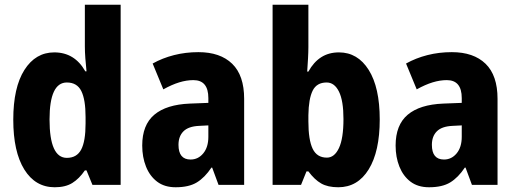

<svg xmlns="http://www.w3.org/2000/svg" viewBox="-20 -780 2178 810"><path d="M211 10Q129 10 82.5 -65Q36 -140 36 -275Q36 -411 83 -485Q130 -559 209 -559Q295 -559 340 -479H345Q342 -508 340 -534.5Q338 -561 338 -584V-760H489V0H370L345 -61H338Q314 -26 285 -8Q256 10 211 10ZM262 -114Q304 -114 322.5 -149Q341 -184 341 -259V-286Q341 -360 323 -396Q305 -432 262 -432Q189 -432 189 -276Q189 -114 262 -114Z M817 -560Q909 -560 959.5 -511Q1010 -462 1010 -363V0H902L875 -73H872Q844 -31 810.5 -10.5Q777 10 721 10Q674 10 643 -13.5Q612 -37 596 -77Q580 -117 580 -166Q580 -253 631 -296Q682 -339 781 -343L859 -346V-366Q859 -442 796 -442Q767 -442 736 -432.5Q705 -423 669 -403L624 -512Q665 -535 714 -547.5Q763 -560 817 -560ZM820 -249Q775 -247 754 -226Q733 -205 733 -169Q733 -107 784 -107Q816 -107 837.5 -133Q859 -159 859 -203V-251Z M1281 -581Q1281 -561 1279.5 -534Q1278 -507 1276 -478H1281Q1303 -518 1335 -538.5Q1367 -559 1410 -559Q1489 -559 1535.5 -485Q1582 -411 1582 -276Q1582 -141 1535.5 -65.5Q1489 10 1407 10Q1363 10 1335 -6Q1307 -22 1281 -57H1273L1250 0H1130V-760H1281ZM1358 -432Q1316 -432 1299 -397.5Q1282 -363 1281 -294V-268Q1281 -190 1299 -152.5Q1317 -115 1359 -115Q1391 -115 1410 -155.5Q1429 -196 1429 -278Q1429 -355 1410 -393.5Q1391 -432 1358 -432Z M1886 -560Q1978 -560 2028.5 -511Q2079 -462 2079 -363V0H1971L1944 -73H1941Q1913 -31 1879.5 -10.5Q1846 10 1790 10Q1743 10 1712 -13.5Q1681 -37 1665 -77Q1649 -117 1649 -166Q1649 -253 1700 -296Q1751 -339 1850 -343L1928 -346V-366Q1928 -442 1865 -442Q1836 -442 1805 -432.5Q1774 -423 1738 -403L1693 -512Q1734 -535 1783 -547.5Q1832 -560 1886 -560ZM1889 -249Q1844 -247 1823 -226Q1802 -205 1802 -169Q1802 -107 1853 -107Q1885 -107 1906.5 -133Q1928 -159 1928 -203V-251Z"/></svg>

Font: Noto Sans Kannada Condensed ExtraBold
Style: Regular
Weight: 800
Width: 3
Designer: Jelle Bosma - Monotype Design Team
Foundry: Monotype Imaging Inc.
Version: Version 2.005; ttfautohint (v1.8.4.7-5d5b)